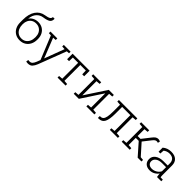

<svg xmlns="http://www.w3.org/2000/svg" viewBox="237 -2114 3685 3685"><g transform="rotate(45 2079.5 -272.0)"><path d="M285.6 10.3Q214.8 10.3 162.4 -21.7Q109.9 -53.7 80.8 -110.4Q51.8 -167 51.8 -240.7V-317.4Q51.8 -470.7 115.5 -563.7Q179.2 -656.7 288.6 -674.3Q363.3 -686 393.6 -704.6Q423.8 -723.1 423.8 -758.3H469.2L470.2 -755.4Q472.2 -689.5 430.2 -662.1Q388.2 -634.8 301.3 -623Q223.1 -613.3 171.6 -556.9Q120.1 -500.5 110.4 -405.3L112.3 -402.8Q138.2 -443.8 186.3 -468.5Q234.4 -493.2 293.9 -493.2Q361.8 -493.2 412.4 -462.9Q462.9 -432.6 491 -379.4Q519 -326.2 519 -256.8V-240.7Q519 -167 490 -110.4Q460.9 -53.7 408.4 -21.7Q356 10.3 285.6 10.3ZM285.6 -38.6Q340.3 -38.6 379.4 -65.4Q418.5 -92.3 439.5 -137.9Q460.4 -183.6 460.4 -240.7V-256.8Q460.4 -309.1 439.2 -351.6Q418 -394 378.7 -419.2Q339.4 -444.3 284.7 -444.3Q230 -444.3 190.9 -419.2Q151.9 -394 131.1 -351.6Q110.4 -309.1 110.4 -256.8V-240.7Q110.4 -183.6 131.1 -137.7Q151.9 -91.8 191.2 -65.2Q230.5 -38.6 285.6 -38.6Z M711.4 213.4Q701.2 213.4 686.8 211.2Q672.4 209 665 207L671.9 158.7Q678.7 159.7 691.2 160.9Q703.6 162.1 709.5 162.1Q747.6 162.1 770 137Q792.5 111.8 811 65.4L838.4 -6.3L644.5 -481.9L587.4 -485.4V-528.3H773.4V-485.4L706.5 -481L842.3 -140.1L864.3 -80.1H867.2L1018.1 -481L949.2 -485.4V-528.3H1133.8V-485.4L1077.6 -481.9L860.8 85Q838.9 141.1 806.6 177.2Q774.4 213.4 711.4 213.4Z M1307.6 0V-42.5L1387.2 -48.8V-479.5H1244.1L1240.7 -378.9H1188.5V-528.3H1651.4V-378.9H1599.1L1595.7 -479.5H1445.8V-48.8L1525.4 -42.5V0Z M1747.1 0V-42.5L1826.7 -48.8V-479L1747.1 -485.4V-528.3H1964.8V-485.4L1885.3 -479V-99.1L1888.2 -98.1L2169.9 -528.3H2308.1V-485.4L2228.5 -479V-48.8L2308.1 -42.5V0H2090.3V-42.5L2169.9 -48.8V-429.2L2167 -430.2L1885.3 0Z M2403.3 0 2403.8 -51.8 2422.4 -52.2Q2458.5 -52.2 2481 -75.4Q2503.4 -98.6 2513.9 -151.9Q2524.4 -205.1 2524.4 -294.9V-479L2444.8 -485.4V-528.3H2945.3V-485.4L2865.7 -479V-48.8L2945.3 -42.5V0H2727.1V-42.5L2806.6 -48.8V-478.5H2583V-294.9Q2583 -139.2 2546.9 -69.6Q2510.7 0 2424.3 0Z M3049.3 0V-42.5L3128.9 -48.8V-479L3049.3 -485.4V-528.3H3267.6V-485.4L3188 -479V-293.9H3266.1L3395 -458.5Q3427.2 -501 3453.4 -518.3Q3479.5 -535.6 3511.2 -535.6Q3526.9 -535.6 3539.8 -531.2Q3552.7 -526.9 3566.4 -518.1L3553.7 -475.6Q3540.5 -479.5 3535.2 -481Q3529.8 -482.4 3520.5 -482.4Q3498.5 -482.4 3481 -470.2Q3463.4 -458 3440.4 -429.2L3317.4 -272.9L3518.1 -48.3L3585.9 -42.5V0H3482.4L3268.6 -242.7H3188V-48.8L3267.6 -42.5V0Z M3815.4 10.3Q3740.2 10.3 3697.8 -29.8Q3655.3 -69.8 3655.3 -138.2Q3655.3 -211.4 3717.5 -256.6Q3779.8 -301.8 3887.2 -301.8H3996.6V-362.3Q3996.6 -419.9 3962.4 -454.6Q3928.2 -489.3 3860.4 -489.3Q3821.8 -489.3 3791.3 -476.8Q3760.7 -464.4 3738.3 -445.3L3733.4 -364.7H3685.1V-475.1Q3719.2 -504.9 3762.7 -521.5Q3806.2 -538.1 3861.3 -538.1Q3954.6 -538.1 4004.9 -491.2Q4055.2 -444.3 4055.2 -361.3V-106.4Q4055.2 -90.8 4056.2 -75.4Q4057.1 -60.1 4059.6 -44.9L4122.6 -42.5V0H4007.3Q4002 -28.8 3999.5 -46.4Q3997.1 -64 3996.6 -85.9Q3967.8 -43.5 3920.4 -16.6Q3873 10.3 3815.4 10.3ZM3822.3 -41Q3876.5 -41 3925 -69.6Q3973.6 -98.1 3996.6 -145.5V-256.8H3886.7Q3805.7 -256.8 3759.8 -221.9Q3713.9 -187 3713.9 -136.2Q3713.9 -93.8 3742.9 -67.4Q3772 -41 3822.3 -41Z"/></g></svg>

Font: Roboto Slab Light
Style: Regular
Weight: 300
Designer: Google
Version: Version 2.000; ttfautohint (v1.8.1.43-b0c9)